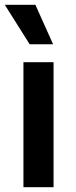

<svg xmlns="http://www.w3.org/2000/svg" viewBox="-27 -783 316 803"><path d="M71 0V-523H197V0ZM97 -598 -7 -763H121L195 -598Z"/></svg>

Font: Bricolage Grotesque 10pt SemiBold
Style: Regular
Weight: 600
Designer: Mathieu Triay
Foundry: Atelier Triay
Version: Version 1.000; ttfautohint (v1.8.4.7-5d5b);gftools[0.9.29]